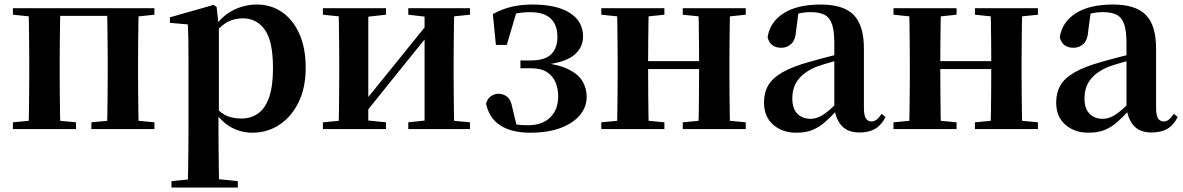

<svg xmlns="http://www.w3.org/2000/svg" viewBox="-20 -572 5243 851"><path d="M105.9 0Q107.6 -25.5 108.1 -67.4Q108.6 -109.4 109.1 -154.7Q109.6 -200 109.6 -234.8V-301.2Q109.6 -335.7 109.1 -381Q108.6 -426.4 108.1 -468.7Q107.6 -511 105.9 -535.7H247.6Q246.6 -511 246.1 -468.7Q245.6 -426.4 245.1 -381Q244.6 -335.7 244.6 -301.2V-234.8Q244.6 -200 245.1 -154.7Q245.6 -109.4 246.1 -67.4Q246.6 -25.5 247.6 0ZM454.4 0Q455.4 -25.5 455.9 -67.4Q456.4 -109.4 456.9 -154.7Q457.4 -200 457.4 -234.8V-301.2Q457.4 -335.7 456.9 -381Q456.4 -426.4 455.9 -468.7Q455.4 -511 454.4 -535.7H594.9Q593.9 -511 593.4 -468.7Q592.9 -426.4 592.4 -381Q591.9 -335.7 591.9 -301.2V-234.8Q591.9 -200 592.4 -154.7Q592.9 -109.4 593.4 -67.4Q593.9 -25.5 594.9 0ZM37.2 0V-29.9L147 -40.2H208.6L317 -29.9V0ZM385 0V-29.9L494.5 -40.2H557.1L664.5 -29.9V0ZM37.2 -506.8V-535.7H176.9V-495.5H147ZM525.4 -495.5V-535.7H664.3V-506.8L557.1 -495.5ZM176.9 -501.8V-535.7H525.4V-501.8Z M739.9 259.3V230.8L849 220.1H928.4L1034.1 230.8V259.3ZM812.4 259.3Q813.4 217.3 813.9 174.2Q814.4 131 814.9 89.9Q815.4 48.8 815.4 13.8V-308.7Q815.4 -358.5 814.9 -393Q814.4 -427.5 812.4 -463.8L733.2 -470.7V-495.2L927.2 -550.4L940.2 -540.9L948.8 -460.8L950.1 -455V-75.6L948.4 -63V13Q948.4 47.8 948.9 89.3Q949.4 130.8 949.9 174Q950.4 217.3 951.4 259.3ZM1098.1 16.2Q1050 16.2 1006.7 -6.7Q963.4 -29.6 927.3 -82.3H915.1L933.6 -97.8Q961.5 -67.8 988.5 -57.3Q1015.6 -46.7 1050.1 -46.7Q1090.7 -46.7 1122.3 -67.9Q1153.8 -89.1 1171.9 -138.2Q1190 -187.4 1190 -270.1Q1190 -389.4 1153.9 -440.1Q1117.8 -490.8 1055.6 -490.8Q1024.3 -490.8 994.4 -477.5Q964.5 -464.2 927 -421.1L912.1 -437.5H920.5Q958.3 -497.6 1009.7 -524.8Q1061.1 -551.9 1118.6 -551.9Q1180.4 -551.9 1228.9 -519.1Q1277.5 -486.2 1306.2 -423.5Q1334.9 -360.9 1334.9 -271.4Q1334.9 -182.3 1303 -117.9Q1271.1 -53.5 1217.7 -18.6Q1164.3 16.2 1098.1 16.2Z M1411.2 0V-29.9L1520 -40.2H1588.4L1690.8 -29.9V0ZM1789.6 0V-29.9L1886.5 -40.2H1954.3L2063 -29.9V0ZM1479.9 0Q1481.6 -25.5 1482.1 -67.4Q1482.6 -109.4 1483.1 -154.7Q1483.6 -200 1483.6 -234.8V-301.2Q1483.6 -335.7 1483.1 -381Q1482.6 -426.4 1482.1 -468.7Q1481.6 -511 1479.9 -535.7H1612.4V0ZM1583.7 -51.6 1535.4 -77.8H1560.4L1719.6 -274.4L1890 -485.4L1937.7 -460.9H1913.5L1749.2 -257.7ZM1861.8 0V-535.7H1993.6Q1992.6 -511 1992.1 -468.7Q1991.6 -426.4 1991.1 -381Q1990.6 -335.7 1990.6 -301.2V-234.8Q1990.6 -200 1991.1 -154.7Q1991.6 -109.4 1992.1 -67.4Q1992.6 -25.5 1993.6 0ZM1411.2 -506.8V-535.7H1690.8V-506.8L1588.7 -495.5H1521ZM1789.6 -506.8V-535.7H2063V-506.8L1954.5 -495.5H1886.8Z M2330.1 16.2Q2247.7 16.2 2197.8 -16Q2147.8 -48.1 2134.4 -112.4Q2140.1 -134.9 2156 -145.6Q2171.9 -156.4 2188.8 -156.4Q2210.8 -156.4 2227.8 -143.2Q2244.7 -130.1 2251.1 -93.6L2272.7 -3.9L2216 -34.8Q2244.1 -24.4 2266.1 -20.6Q2288 -16.9 2320.4 -16.9Q2383.2 -16.9 2418.6 -51.5Q2454.1 -86.1 2454.1 -145.1Q2454.1 -178.6 2442.3 -207Q2430.5 -235.3 2404.2 -252.4Q2378 -269.4 2334.9 -269.4H2286.7V-304.1H2334.1Q2394.9 -304.1 2423.2 -331.7Q2451.4 -359.2 2450.6 -411.2Q2449.6 -464.1 2419.6 -491Q2389.6 -518 2331.1 -518Q2294.9 -518 2267 -512Q2239.1 -505.9 2210.5 -491L2270.3 -522L2226.2 -372.8H2178L2164.5 -509.7Q2206.4 -532.4 2248.3 -542.2Q2290.3 -551.9 2339.9 -551.9Q2447.5 -551.9 2505.5 -514.9Q2563.6 -477.8 2564.3 -411.7Q2565 -361.1 2523.6 -327.2Q2482.2 -293.2 2381 -283.6L2382.3 -294.5Q2456.3 -286.1 2499.6 -264.7Q2542.9 -243.3 2561.6 -212.2Q2580.3 -181.1 2580.3 -142.8Q2580.3 -98 2550.6 -62Q2520.9 -26.1 2464.8 -4.9Q2408.7 16.2 2330.1 16.2Z M2713.9 0Q2715.6 -25.5 2716.1 -67.4Q2716.6 -109.4 2717.1 -154.7Q2717.6 -200 2717.6 -234.8V-301.2Q2717.6 -335.7 2717.1 -381Q2716.6 -426.4 2716.1 -468.7Q2715.6 -511 2713.9 -535.7H2855.6Q2854.6 -511 2854.1 -468.2Q2853.6 -425.4 2853.1 -378.2Q2852.6 -331 2852.6 -291.8V-270.6Q2852.6 -217.9 2853.1 -165Q2853.6 -112.1 2854.1 -68.8Q2854.6 -25.5 2855.6 0ZM3074.6 0Q3076.6 -25.5 3077.1 -68.8Q3077.6 -112.1 3078.1 -165Q3078.6 -217.9 3078.6 -270.6V-291.8Q3078.6 -331 3078.1 -378.2Q3077.6 -425.4 3077.1 -468.2Q3076.6 -511 3074.6 -535.7H3216Q3215 -511 3214.5 -468.7Q3214 -426.4 3213.5 -381Q3213 -335.7 3213 -301.2V-234.8Q3213 -200 3213.5 -154.7Q3214 -109.4 3214.5 -67.4Q3215 -25.5 3216 0ZM2645.2 0V-29.9L2755 -40.2H2816.6L2924.8 -29.9V0ZM2645.2 -506.8V-535.7H2924.8V-506.8L2816.6 -495.5H2755ZM3006.2 0V-29.9L3114.9 -40.2H3177.5L3285.4 -29.9V0ZM3006.2 -506.8V-535.7H3285.4V-506.8L3177.5 -495.5H3114.9ZM2784.9 -265.9V-301H3145.1V-265.9Z M3509.6 16.2Q3447.2 16.2 3406.8 -19.4Q3366.3 -54.9 3366.3 -117.6Q3366.3 -161.2 3385 -193.6Q3403.7 -226.1 3448.1 -251.5Q3492.6 -277 3568.4 -297.9Q3607.8 -309.4 3657.4 -322Q3707 -334.6 3747 -344.4V-318.9Q3707 -308.9 3667 -297.6Q3626.9 -286.4 3600.1 -276.7Q3546.3 -254.9 3519.1 -220.6Q3491.8 -186.4 3491.8 -135.9Q3491.8 -90.4 3514.1 -67.9Q3536.3 -45.3 3573 -45.3Q3589.3 -45.3 3607.7 -52.6Q3626.1 -59.9 3650.4 -79.7Q3674.8 -99.4 3708.3 -135.5L3723.8 -82.4H3688.7Q3659.6 -50.6 3634.2 -28.7Q3608.7 -6.8 3579.4 4.7Q3550 16.2 3509.6 16.2ZM3789.1 15.2Q3737.6 15.2 3710.9 -14.2Q3684.2 -43.6 3677.9 -94V-96.5V-381.4Q3677.9 -434.7 3667.8 -464.5Q3657.7 -494.3 3634.6 -506.3Q3611.5 -518.3 3573 -518.3Q3547.4 -518.3 3520.3 -512.2Q3493.2 -506.1 3456.8 -491.2L3519.1 -516.3L3508.9 -439.2Q3506.3 -395.9 3487.6 -378Q3468.8 -360.2 3443.3 -360.2Q3394.1 -360.2 3382.2 -406.5Q3391.9 -473.5 3452.4 -512.7Q3512.9 -551.9 3618.1 -551.9Q3718.4 -551.9 3763.7 -505.9Q3809.1 -459.8 3809.1 -356.2V-94.8Q3809.1 -60.3 3817.8 -47Q3826.6 -33.8 3842.7 -33.8Q3854.3 -33.8 3864.3 -40.9Q3874.3 -48.1 3887.7 -67.2L3904.9 -53.4Q3887 -17.5 3859.2 -1.1Q3831.4 15.2 3789.1 15.2Z M4008.9 0Q4010.6 -25.5 4011.1 -67.4Q4011.6 -109.4 4012.1 -154.7Q4012.6 -200 4012.6 -234.8V-301.2Q4012.6 -335.7 4012.1 -381Q4011.6 -426.4 4011.1 -468.7Q4010.6 -511 4008.9 -535.7H4150.6Q4149.6 -511 4149.1 -468.2Q4148.6 -425.4 4148.1 -378.2Q4147.6 -331 4147.6 -291.8V-270.6Q4147.6 -217.9 4148.1 -165Q4148.6 -112.1 4149.1 -68.8Q4149.6 -25.5 4150.6 0ZM4369.6 0Q4371.6 -25.5 4372.1 -68.8Q4372.6 -112.1 4373.1 -165Q4373.6 -217.9 4373.6 -270.6V-291.8Q4373.6 -331 4373.1 -378.2Q4372.6 -425.4 4372.1 -468.2Q4371.6 -511 4369.6 -535.7H4511Q4510 -511 4509.5 -468.7Q4509 -426.4 4508.5 -381Q4508 -335.7 4508 -301.2V-234.8Q4508 -200 4508.5 -154.7Q4509 -109.4 4509.5 -67.4Q4510 -25.5 4511 0ZM3940.2 0V-29.9L4050 -40.2H4111.6L4219.8 -29.9V0ZM3940.2 -506.8V-535.7H4219.8V-506.8L4111.6 -495.5H4050ZM4301.2 0V-29.9L4409.9 -40.2H4472.5L4580.4 -29.9V0ZM4301.2 -506.8V-535.7H4580.4V-506.8L4472.5 -495.5H4409.9ZM4079.9 -265.9V-301H4440.1V-265.9Z M4804.6 16.2Q4742.2 16.2 4701.8 -19.4Q4661.3 -54.9 4661.3 -117.6Q4661.3 -161.2 4680 -193.6Q4698.7 -226.1 4743.1 -251.5Q4787.6 -277 4863.4 -297.9Q4902.8 -309.4 4952.4 -322Q5002 -334.6 5042 -344.4V-318.9Q5002 -308.9 4962 -297.6Q4921.9 -286.4 4895.1 -276.7Q4841.3 -254.9 4814.1 -220.6Q4786.8 -186.4 4786.8 -135.9Q4786.8 -90.4 4809.1 -67.9Q4831.3 -45.3 4868 -45.3Q4884.3 -45.3 4902.7 -52.6Q4921.1 -59.9 4945.4 -79.7Q4969.8 -99.4 5003.3 -135.5L5018.8 -82.4H4983.7Q4954.6 -50.6 4929.2 -28.7Q4903.7 -6.8 4874.4 4.7Q4845 16.2 4804.6 16.2ZM5084.1 15.2Q5032.6 15.2 5005.9 -14.2Q4979.2 -43.6 4972.9 -94V-96.5V-381.4Q4972.9 -434.7 4962.8 -464.5Q4952.7 -494.3 4929.6 -506.3Q4906.5 -518.3 4868 -518.3Q4842.4 -518.3 4815.3 -512.2Q4788.2 -506.1 4751.8 -491.2L4814.1 -516.3L4803.9 -439.2Q4801.3 -395.9 4782.6 -378Q4763.8 -360.2 4738.3 -360.2Q4689.1 -360.2 4677.2 -406.5Q4686.9 -473.5 4747.4 -512.7Q4807.9 -551.9 4913.1 -551.9Q5013.4 -551.9 5058.7 -505.9Q5104.1 -459.8 5104.1 -356.2V-94.8Q5104.1 -60.3 5112.8 -47Q5121.6 -33.8 5137.7 -33.8Q5149.3 -33.8 5159.3 -40.9Q5169.3 -48.1 5182.7 -67.2L5199.9 -53.4Q5182 -17.5 5154.2 -1.1Q5126.4 15.2 5084.1 15.2Z"/></svg>

Font: Noto Serif KR ExtraLight
Style: Regular
Weight: 200
Designer: Ryoko NISHIZUKA 西塚涼子 (kana & ideographs); Frank Grießhammer (Latin, Greek & Cyrillic); Wenlong ZHANG 张文龙 (bopomofo); San
Foundry: Adobe
Version: Version 2.002-H1;hotconv 1.1.0;makeotfexe 2.6.0